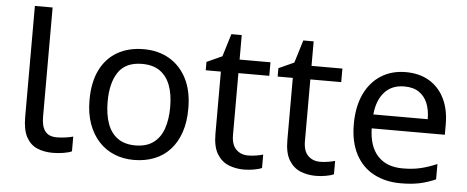

<svg xmlns="http://www.w3.org/2000/svg" viewBox="-49 -832 2337 960"><g transform="rotate(5 1119.5 -352.0)"><path d="M243 10Q199 10 164.5 -4.5Q130 -19 110 -55.5Q90 -92 90 -157V-714H179V-165Q179 -117 197.5 -93Q216 -69 256 -69Q278 -69 301.5 -72.5Q325 -76 338 -80V-6Q324 1 296.5 5.5Q269 10 243 10Z M899 -269Q899 -202 881.5 -150.5Q864 -99 831.5 -63Q799 -27 752.5 -8.5Q706 10 649 10Q596 10 551 -8.5Q506 -27 473 -63Q440 -99 421.5 -150.5Q403 -202 403 -269Q403 -358 433 -419.5Q463 -481 519 -513.5Q575 -546 652 -546Q725 -546 780.5 -513.5Q836 -481 867.5 -419.5Q899 -358 899 -269ZM494 -269Q494 -206 510.5 -159.5Q527 -113 562 -88Q597 -63 651 -63Q705 -63 740 -88Q775 -113 791.5 -159.5Q808 -206 808 -269Q808 -333 791 -378Q774 -423 739.5 -447.5Q705 -472 650 -472Q568 -472 531 -418Q494 -364 494 -269Z M1217 -62Q1237 -62 1258 -65.5Q1279 -69 1292 -73V-6Q1278 1 1252 5.5Q1226 10 1202 10Q1160 10 1124.5 -4.5Q1089 -19 1067 -55Q1045 -91 1045 -156V-468H969V-510L1046 -545L1081 -659H1133V-536H1288V-468H1133V-158Q1133 -109 1156.5 -85.5Q1180 -62 1217 -62Z M1578 -62Q1598 -62 1619 -65.5Q1640 -69 1653 -73V-6Q1639 1 1613 5.5Q1587 10 1563 10Q1521 10 1485.5 -4.5Q1450 -19 1428 -55Q1406 -91 1406 -156V-468H1330V-510L1407 -545L1442 -659H1494V-536H1649V-468H1494V-158Q1494 -109 1517.5 -85.5Q1541 -62 1578 -62Z M1967 -546Q2036 -546 2085.5 -516Q2135 -486 2161.5 -431.5Q2188 -377 2188 -304V-251H1821Q1823 -160 1867.5 -112.5Q1912 -65 1992 -65Q2043 -65 2082.5 -74.5Q2122 -84 2164 -102V-25Q2123 -7 2083 1.5Q2043 10 1988 10Q1912 10 1853.5 -21Q1795 -52 1762.5 -113.5Q1730 -175 1730 -264Q1730 -352 1759.5 -415Q1789 -478 1842.5 -512Q1896 -546 1967 -546ZM1966 -474Q1903 -474 1866.5 -433.5Q1830 -393 1823 -321H2096Q2096 -367 2082 -401Q2068 -435 2039.5 -454.5Q2011 -474 1966 -474Z"/></g></svg>

Font: lgurmukhi85
Style: Book
Weight: 400
Designer: Jelle Bosma - Monotype Design Team
Foundry: Monotype Imaging Inc.
Version: Version 2.003